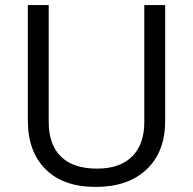

<svg xmlns="http://www.w3.org/2000/svg" viewBox="-20 -734 768 764"><path d="M637.2 -713.9V-252Q637.2 -129.9 563.5 -60.1Q489.7 9.8 360.8 9.8Q231.9 9.8 161.4 -60.5Q90.8 -130.9 90.8 -253.9V-713.9H173.8V-248Q173.8 -158.7 222.7 -110.8Q271.5 -63 366.2 -63Q456.5 -63 505.4 -111.1Q554.2 -159.2 554.2 -249V-713.9Z"/></svg>

Font: HunimalSansv1.5
Style: Regular
Weight: 400
Foundry: Ascender Corporation
Version: Version 1.10